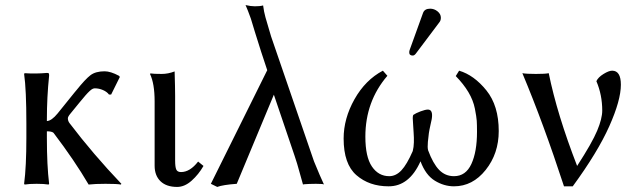

<svg xmlns="http://www.w3.org/2000/svg" viewBox="-20 -718 2484 750"><path d="M83 -234.9Q83 -367.7 74.2 -429.2L76.2 -432.1Q119.1 -429.2 163.1 -433.1Q168.9 -433.1 170.4 -431.6Q171.9 -430.2 171.9 -422.9Q163.1 -338.9 163.1 -251V-245.1Q181.6 -246.1 205.1 -274.9L270.5 -356Q272.9 -358.9 277.8 -364.7Q313.5 -409.2 333.5 -424.3Q353.5 -439.5 388.7 -439.5Q412.1 -439.5 444.8 -421.9L448.2 -417.5L414.1 -348.6H405.8Q397.9 -359.4 382.3 -366.2Q366.7 -373 350.1 -373Q346.2 -373 341.6 -370.8Q336.9 -368.7 330.1 -362.3Q323.2 -356 313.7 -345.2Q304.2 -334.5 290 -316.9L254.9 -273.9Q245.1 -262.2 245.1 -255.9Q245.1 -246.1 251 -237.8Q343.8 -115.7 454.1 0L452.1 2.9Q437 0 392.1 0Q352.1 0 326.2 2.9Q271 -91.3 189 -199.2Q182.1 -205.1 163.1 -205.1V-180.2Q163.1 -71.3 171.9 0L169.9 2.9Q151.9 0 123 0Q94.2 0 76.2 2.9L74.2 0Q83 -66.9 83 -180.2Z M584 -321.8Q584 -391.6 565.9 -429.2L567.9 -431.2Q580.1 -429.2 611.8 -429.2Q636.7 -429.2 662.1 -439Q664.1 -375 664.1 -342.8V-90.8Q664.1 -65.9 668.5 -55.9Q672.9 -45.9 687 -45.9Q722.2 -45.9 753.9 -86.9L774.9 -69.8Q755.9 -36.6 728.5 -12.2Q701.2 12.2 671.9 12.2Q629.9 12.2 606.9 -10Q584 -32.2 584 -70.8Z M1130.9 -108.9 1049.8 -348.1 904.8 0Q850.6 3.9 828.6 12.2L803.7 0L1023.9 -443.8L1000 -516.1Q990.2 -545.9 975.6 -593.5Q960.9 -641.1 960 -645L948.7 -675.3Q946.8 -680.7 944.1 -686.5Q941.4 -692.4 940.4 -695.3L939 -698.2Q959.5 -693.4 975.6 -693.4Q996.6 -693.4 1007.8 -696.8Q1010.7 -672.9 1017.1 -649.9Q1017.6 -648.4 1021.7 -634.3Q1025.9 -620.1 1031.5 -600.8Q1037.1 -581.5 1039.1 -575.2L1206.5 -87.9Q1231.4 -26.9 1245.6 2.9Q1244.6 0 1213.9 0Q1202.1 0 1188.5 0.5Q1163.6 1.5 1163.6 2.9Q1158.7 -12.7 1149.9 -45.9Q1141.1 -79.1 1130.9 -108.9Z M1660.2 -684.1Q1676.3 -684.1 1689.2 -673.6Q1702.1 -663.1 1702.1 -648.9Q1702.1 -637.7 1696.3 -630.9L1604.5 -508.8Q1598.6 -501 1592.3 -501Q1578.1 -501 1578.6 -514.2Q1578.6 -518.1 1580.6 -523.9L1632.3 -667Q1638.2 -684.1 1660.2 -684.1ZM1928.2 -206.1Q1928.2 -118.2 1877.2 -54.2Q1826.2 9.8 1753.4 9.8Q1714.4 9.8 1678.5 -12.2Q1642.6 -34.2 1622.6 -87.9Q1578.6 10.3 1497.6 9.8Q1422.4 9.8 1372.3 -33.7Q1322.3 -77.1 1322.3 -176.8Q1322.3 -254.9 1364.7 -330.3Q1407.2 -405.8 1475.6 -441.9L1493.2 -421.9Q1407.2 -321.8 1407.2 -184.1Q1407.2 -105 1432.9 -67.4Q1458.5 -29.8 1500.5 -29.8Q1526.4 -29.8 1547.9 -52.5Q1569.3 -75.2 1592.3 -127.9Q1596.2 -143.1 1596.7 -161.6Q1597.2 -180.2 1595.7 -200.2Q1594.2 -220.2 1594.2 -224.1Q1594.2 -229 1593.3 -239Q1592.3 -249 1592.3 -256.6Q1592.3 -264.2 1594.2 -269Q1604 -275.9 1622.8 -283Q1641.6 -290 1651.4 -290Q1672.4 -290 1666.5 -252.9Q1665.5 -248 1661.4 -229.5Q1657.2 -210.9 1655.3 -198Q1653.3 -185.1 1651.4 -163.6Q1649.4 -142.1 1652.3 -130.9Q1671.4 -79.1 1695.3 -54.4Q1719.2 -29.8 1753.4 -29.8Q1799.3 -29.8 1821.3 -77.4Q1843.3 -125 1843.3 -203.1Q1843.3 -231 1842.3 -246.1Q1841.3 -261.2 1835 -293.7Q1828.6 -326.2 1809.6 -358.2Q1790.5 -390.1 1760.3 -420.9L1773.4 -441.9Q1831.5 -424.8 1879.9 -365Q1928.2 -305.2 1928.2 -206.1Z M2234.4 -69.8Q2293 -160.2 2312.7 -207.5Q2332.5 -254.9 2332.5 -286.1Q2332.5 -347.2 2309.6 -400.9Q2316.4 -416 2337.4 -429Q2358.4 -441.9 2371.1 -441.9Q2405.3 -441.9 2405.3 -387.2Q2405.3 -326.2 2359.9 -224.6Q2314.5 -123 2217.3 9.8H2183.1Q2103 -235.4 2020.5 -432.1Q2036.6 -429.2 2073.5 -429.2Q2110.4 -429.2 2123.5 -432.1Q2156.2 -271 2234.4 -69.8Z"/></svg>

Font: Biolilbert
Style: Regular
Weight: 400
Designer: Philipp H. Poll
Foundry: Philipp H. Poll
Version: Version 1.1.0